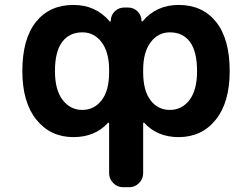

<svg xmlns="http://www.w3.org/2000/svg" viewBox="-20 -577 1040 793"><path d="M207 -283.2Q207 -205.1 238.8 -164.1Q270.5 -123 319.8 -123Q369.1 -123 399.9 -163.1Q430.7 -203.1 430.7 -278.3V-288.1Q430.7 -361.3 399.9 -402.3Q369.1 -443.4 320.3 -443.4Q266.6 -443.4 236.8 -403.8Q207 -364.3 207 -283.2ZM793.9 -283.2Q793.9 -364.3 764.6 -403.8Q735.4 -443.4 681.6 -443.4Q632.8 -443.4 602.1 -402.3Q571.3 -361.3 571.3 -288.1V-278.3Q571.3 -203.1 601.6 -163.1Q631.8 -123 681.6 -123Q731.4 -123 762.7 -164.1Q793.9 -205.1 793.9 -283.2ZM571.3 138.7Q571.3 162.1 554.2 179.2Q537.1 196.3 513.7 196.3H488.3Q464.8 196.3 447.8 179.2Q430.7 162.1 430.7 138.7V-68.4Q430.7 -69.3 428.7 -70.3Q426.8 -71.3 425.8 -69.3Q372.1 -10.7 283.2 -10.7Q188.5 -10.7 130.4 -82.5Q72.3 -154.3 72.3 -283.2Q72.3 -416 128.4 -486.3Q184.6 -556.6 283.2 -556.6Q375 -556.6 432.6 -489.3Q434.6 -487.3 436 -487.8Q437.5 -488.3 437.5 -490.2Q437.5 -513.7 453.6 -529.8Q469.7 -545.9 493.2 -545.9H508.8Q532.2 -545.9 548.3 -529.8Q564.5 -513.7 564.5 -490.2Q564.5 -489.3 566.4 -488.8Q568.4 -488.3 569.3 -489.3Q626 -556.6 717.8 -556.6Q816.4 -556.6 872.6 -486.3Q928.7 -416 928.7 -283.2Q928.7 -154.3 871.1 -82.5Q813.5 -10.7 717.8 -10.7Q629.9 -10.7 576.2 -69.3Q575.2 -71.3 573.2 -70.3Q571.3 -69.3 571.3 -68.4Z"/></svg>

Font: Gen Jyuu Gothic Monospace Bold
Style: Bold
Weight: 700
Designer: [Source Han Sans]
Ryoko NISHIZUKA  (kana & ideographs); Paul D. Hunt (Latin, Greek & Cyrillic); Wenlong ZHANG  (bopomofo
Version: Version 1.002.20150607